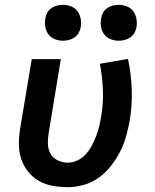

<svg xmlns="http://www.w3.org/2000/svg" viewBox="-20 -764 640 792"><path d="M260 8Q228 8 197 2.5Q166 -3 140 -18Q114 -33 95.5 -56.5Q77 -80 67.5 -108.5Q58 -137 58 -169Q58 -201 63 -233L111 -520H231L181 -217Q177 -194 177.5 -171.5Q178 -149 188 -130.5Q198 -112 218 -102.5Q238 -93 260 -93Q280 -93 300 -102.5Q320 -112 334.5 -128.5Q349 -145 359 -164Q369 -183 376.5 -202.5Q384 -222 389 -242Q394 -262 397 -282Q407 -338 404.5 -393.5Q402 -449 392 -501L508 -521Q521 -460 523.5 -396Q526 -332 515 -266Q509 -234 500 -201.5Q491 -169 475.5 -138.5Q460 -108 438 -80Q416 -52 388 -31.5Q360 -11 326 -1.5Q292 8 260 8ZM469 -596Q452 -596 436 -602.5Q420 -609 410 -622Q400 -635 397 -652.5Q394 -670 397 -688Q399 -700 405 -711.5Q411 -723 422 -730.5Q433 -738 445 -741Q457 -744 470 -744Q487 -744 503.5 -737.5Q520 -731 529.5 -718Q539 -705 542.5 -687.5Q546 -670 543 -652Q541 -640 534.5 -628.5Q528 -617 517 -609.5Q506 -602 494 -599Q482 -596 469 -596ZM239 -596Q222 -596 206 -602.5Q190 -609 180 -622Q170 -635 167 -652.5Q164 -670 167 -688Q169 -700 175 -711.5Q181 -723 192 -730.5Q203 -738 215 -741Q227 -744 240 -744Q257 -744 273.5 -737.5Q290 -731 299.5 -718Q309 -705 312.5 -687.5Q316 -670 313 -652Q311 -640 304.5 -628.5Q298 -617 287 -609.5Q276 -602 264 -599Q252 -596 239 -596Z"/></svg>

Font: Iosevka Extended Oblique
Style: Bold
Weight: 700
Width: 7
Italic angle: -9°
Monospace: yes
Designer: Belleve Invis
Foundry: Belleve Invis
Version: Version 32.5.0; ttfautohint (v1.8.4)